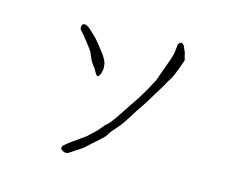

<svg xmlns="http://www.w3.org/2000/svg" viewBox="-97 -812 1195 979"><g transform="rotate(15 500.0 -322.5)"><path d="M375 -4Q365 1 351 12Q338 21 335 22Q325 26 320 25Q311 24 303 19Q294 13 293.5 7Q293 1 300 -8Q305 -13 322 -26Q328 -31 338 -38Q400 -82 403 -84Q420 -100 437 -116Q448 -126 450 -128Q450 -129 472 -154Q479 -162 480 -164Q485 -167 493 -175Q510 -191 558 -265Q582 -302 583 -303Q585 -304 585 -305Q585 -304 586 -306Q592 -318 608 -339Q612 -345 641 -394L672 -452Q673 -453 692 -508Q714 -571 716 -575Q726 -604 727 -621Q729 -634 730 -647Q730 -655 731 -657Q735 -663 739 -666Q746 -671 748 -670Q758 -666 764 -655Q778 -623 778 -621Q777 -617 786 -588Q767 -530 755 -504Q749 -489 738 -472Q727 -456 719 -439Q718 -436 683 -380Q649 -323 643 -315Q638 -307 619 -280Q576 -211 569 -202Q556 -182 537 -162Q512 -133 509 -128Q506 -123 504 -119Q501 -114 497 -109Q481 -92 456 -71Q453 -68 414 -33Q409 -27 400 -21ZM309 -507Q283 -543 279 -547Q263 -568 253 -580Q243 -592 237 -598Q232 -602 231 -610Q231 -616 232 -622Q233 -628 237 -630Q242 -633 245 -633Q251 -633 260 -629Q269 -624 277.5 -616.5Q286 -609 304 -591.5Q322 -574 334 -559Q345 -544 369 -514Q391 -485 395 -465Q399 -444 396 -430Q394 -416 390 -408Q386 -399 382 -396Q373 -390 364 -409Q354 -427 350 -433H349Q329 -460 328 -463Q311 -504 309 -507Z"/></g></svg>

Font: ToneOZ-Tsuipita-TC
Style: Tsuipita-TC
Weight: 400
Designer: :Jeffrey Xuan (Chih-Lin Hsuan)  :
Foundry: jeffreyx@gmail.com, cjkFonts.io
Version: Version 0.24071